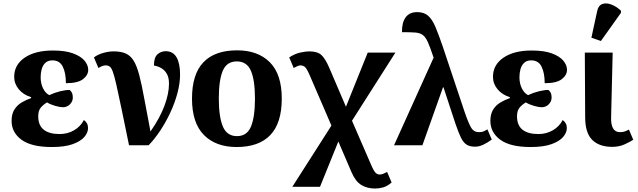

<svg xmlns="http://www.w3.org/2000/svg" viewBox="-20 -840 3687 1110"><path d="M280 10Q162 10 104.5 -32Q47 -74 47 -141Q47 -181 63 -206.5Q79 -232 105 -247.5Q131 -263 160 -273V-278Q115 -292 88.5 -324Q62 -356 62 -396Q62 -465 122.5 -506.5Q183 -548 286 -548Q357 -548 402 -531.5Q447 -515 468.5 -489.5Q490 -464 490 -436Q490 -406 460 -382.5Q430 -359 361 -359Q361 -418 343 -454.5Q325 -491 283 -491Q257 -491 242 -476.5Q227 -462 221 -440Q215 -418 215 -394Q215 -357 229 -329Q243 -301 265 -290Q294 -304 326.5 -312Q359 -320 382 -320Q390 -315 395.5 -304Q401 -293 401 -276Q401 -254 384.5 -237Q368 -220 343 -220Q327 -220 299 -228Q271 -236 252 -248Q230 -235 215.5 -217.5Q201 -200 201 -168Q201 -115 233 -90Q265 -65 324 -65Q371 -65 408.5 -87Q446 -109 465 -146Q476 -139 482.5 -127Q489 -115 489 -100Q489 -73 467.5 -48Q446 -23 400 -6.5Q354 10 280 10Z M726 0Q699 -131 681.5 -216Q664 -301 652.5 -351Q641 -401 632.5 -424.5Q624 -448 614.5 -455Q605 -462 591 -462Q581 -462 572 -458.5Q563 -455 549 -447L523 -508Q545 -525 577 -534Q609 -543 637 -543Q680 -543 707.5 -530.5Q735 -518 753 -488.5Q771 -459 785 -406Q799 -353 813.5 -273Q828 -193 850 -80Q904 -157 930.5 -228Q957 -299 957 -356Q957 -392 944 -414Q931 -436 911 -447Q891 -458 870 -461Q870 -508 890.5 -526Q911 -544 938 -544Q980 -544 1000.5 -509Q1021 -474 1021 -409Q1021 -359 1006 -302.5Q991 -246 965 -190Q939 -134 906.5 -85Q874 -36 839 0Z M1348 10Q1228 10 1159 -59.5Q1090 -129 1090 -270Q1090 -411 1156 -480Q1222 -549 1351 -549Q1471 -549 1540 -480Q1609 -411 1609 -270Q1609 -129 1543 -59.5Q1477 10 1348 10ZM1350 -53Q1408 -53 1431 -108.5Q1454 -164 1454 -270Q1454 -377 1430.5 -431Q1407 -485 1349 -485Q1291 -485 1268 -431Q1245 -377 1245 -270Q1245 -164 1268.5 -108.5Q1292 -53 1350 -53Z M1670 240 1896 -114 1770 -406Q1753 -445 1742 -453.5Q1731 -462 1716 -462Q1709 -462 1698 -457Q1687 -452 1678 -447L1652 -508Q1684 -529 1715.5 -536Q1747 -543 1768 -543Q1815 -543 1838 -522Q1861 -501 1884 -447L1980 -223L2106 -536H2266L2015 -142L2126 114Q2143 153 2153.5 161Q2164 169 2175 169Q2186 169 2197.5 164Q2209 159 2218 154L2244 215Q2219 237 2194.5 243.5Q2170 250 2149 250Q2103 250 2069 229.5Q2035 209 2012 155L1936 -22L1830 240Z M2258 0 2487 -507 2485 -512Q2467 -566 2454 -595.5Q2441 -625 2424.5 -637.5Q2408 -650 2380 -652Q2352 -654 2304 -654Q2303 -709 2325 -739.5Q2347 -770 2392 -770Q2431 -770 2455 -749Q2479 -728 2497.5 -684Q2516 -640 2540 -570L2666 -193Q2688 -129 2703.5 -102.5Q2719 -76 2749 -76Q2766 -76 2776 -80.5Q2786 -85 2798 -92L2823 -33Q2798 -15 2774 -3.5Q2750 8 2727 8Q2695 8 2676.5 -4.5Q2658 -17 2644 -46Q2630 -75 2613 -125L2544 -335H2541L2422 0Z M3048 10Q2930 10 2872.5 -32Q2815 -74 2815 -141Q2815 -181 2831 -206.5Q2847 -232 2873 -247.5Q2899 -263 2928 -273V-278Q2883 -292 2856.5 -324Q2830 -356 2830 -396Q2830 -465 2890.5 -506.5Q2951 -548 3054 -548Q3125 -548 3170 -531.5Q3215 -515 3236.5 -489.5Q3258 -464 3258 -436Q3258 -406 3228 -382.5Q3198 -359 3129 -359Q3129 -418 3111 -454.5Q3093 -491 3051 -491Q3025 -491 3010 -476.5Q2995 -462 2989 -440Q2983 -418 2983 -394Q2983 -357 2997 -329Q3011 -301 3033 -290Q3062 -304 3094.5 -312Q3127 -320 3150 -320Q3158 -315 3163.5 -304Q3169 -293 3169 -276Q3169 -254 3152.5 -237Q3136 -220 3111 -220Q3095 -220 3067 -228Q3039 -236 3020 -248Q2998 -235 2983.5 -217.5Q2969 -200 2969 -168Q2969 -115 3001 -90Q3033 -65 3092 -65Q3139 -65 3176.5 -87Q3214 -109 3233 -146Q3244 -139 3250.5 -127Q3257 -115 3257 -100Q3257 -73 3235.5 -48Q3214 -23 3168 -6.5Q3122 10 3048 10Z M3520 9Q3444 9 3403.5 -31.5Q3363 -72 3363 -162L3361 -536H3522L3513 -164Q3510 -76 3564 -76Q3581 -76 3592 -80Q3603 -84 3616 -91L3641 -32Q3623 -20 3591 -5.5Q3559 9 3520 9ZM3454 -603 3399 -622 3432 -774Q3439 -809 3463 -817Q3487 -825 3516.5 -813Q3546 -801 3570 -778V-766Z"/></svg>

Font: Noto Serif
Style: Bold
Weight: 700
Designer: Monotype Design Team
Foundry: Monotype Imaging Inc.
Version: Version 2.014